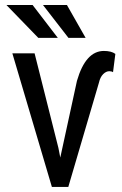

<svg xmlns="http://www.w3.org/2000/svg" viewBox="-20 -739 483 759"><path d="M210.9 -154.3 218.3 -116.2 284.2 -419.4Q318.4 -537.6 390.6 -537.6Q420.4 -537.6 436 -525.9L426.8 -453.6Q421.4 -457.5 412.1 -457.5Q399.4 -457.5 387.7 -445.8Q376 -434.1 371.1 -412.1L250 0H185.1L28.8 -528.3H116.7ZM318.4 -589.4H250.5L149.9 -719.2H244.6ZM208.5 -589.4H131.3L5.4 -719.2H108.9Z"/></svg>

Font: MAUL Condensed
Style: Condensed Regular
Weight: 400
Designer: MAUL
Version: Version 1.0; 2020; ttfautohint (v1.8.3)